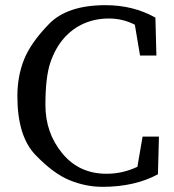

<svg xmlns="http://www.w3.org/2000/svg" viewBox="-20 -704 671 739"><path d="M46.9 -334Q46.9 -410.2 72.5 -474.6Q98.1 -539.1 168.5 -611.6Q238.8 -684.1 386.2 -684.1Q493.2 -684.1 578.1 -636.2L582 -490.2H519L499 -608.9Q452.1 -632.8 399.4 -632.8Q347.2 -632.8 303 -613.5Q258.8 -594.2 225.8 -556.6Q192.9 -519 173.8 -463.1Q154.8 -407.2 154.8 -300Q154.8 -192.9 219.5 -114Q284.2 -35.2 390.1 -35.2Q452.1 -35.2 508.8 -62L528.8 -178.2H591.8L587.9 -33.2Q498.5 15.1 374.5 15.1Q310.1 15.1 247.6 -10.5Q185.1 -36.1 116 -108.2Q46.9 -180.2 46.9 -334Z"/></svg>

Font: SourceSerifPro-Regular
Style: Regular
Weight: 400
Designer: Frank Grießhammer
Foundry: Adobe Systems Incorporated
Version: Version 1.014;PS Version 1.0;hotconv 1.0.73;makeotf.lib2.5.5